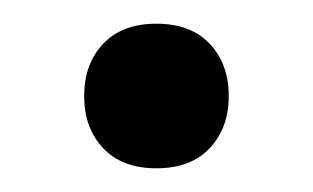

<svg xmlns="http://www.w3.org/2000/svg" viewBox="-20 -128 264 162"><path d="M112 14Q83 14 67 -3Q51 -20 51 -47Q51 -74 67 -91Q83 -108 112 -108Q141 -108 157 -91Q173 -74 173 -47Q173 -20 157 -3Q141 14 112 14Z"/></svg>

Font: El Messiri
Style: Regular
Weight: 400
Designer: Mohamed Gaber
Foundry: Kief Type Foundry
Version: Version 2.020